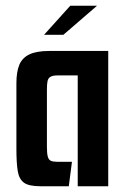

<svg xmlns="http://www.w3.org/2000/svg" viewBox="-20 -647 436 667"><path d="M120 0Q80 0 63 -12.5Q46 -25 41.5 -53.5Q37 -82 37 -130V-358Q37 -397 47 -421.5Q57 -446 82 -458Q107 -470 152 -470H356V0H250V-385H180Q163 -385 155 -380Q147 -375 145 -364.5Q143 -354 143 -336V-137Q143 -114 146 -103Q149 -92 156.5 -88.5Q164 -85 178 -85H230L219 0ZM133 -526 224 -627H317L200 -526Z"/></svg>

Font: Smooch Sans
Style: Bold
Weight: 700
Designer: Robert E. Leuschke
Foundry: Robert E. Leuschke
Version: Version 1.010